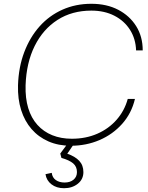

<svg xmlns="http://www.w3.org/2000/svg" viewBox="-20 -759 781 1013"><path d="M354 10Q288 10 235.5 -13Q183 -36 146.5 -78Q110 -120 91.5 -178.5Q73 -237 75 -309Q78 -405 108 -484Q138 -563 189 -620Q240 -677 309.5 -708Q379 -739 462 -739Q543 -739 603.5 -707.5Q664 -676 698.5 -621Q733 -566 733 -493H698Q696 -554 666 -601.5Q636 -649 583.5 -676Q531 -703 462 -703Q360 -703 283.5 -654Q207 -605 163 -516.5Q119 -428 115 -309Q113 -241 129 -188.5Q145 -136 177.5 -100Q210 -64 256 -45.5Q302 -27 359 -27Q433 -27 493.5 -53.5Q554 -80 595.5 -127.5Q637 -175 654 -237H692Q674 -161 624.5 -105.5Q575 -50 505 -20Q435 10 354 10ZM318 234Q278 234 251.5 213.5Q225 193 220 160L253 153Q256 178 274.5 191Q293 204 321 204Q350 204 368 189Q386 174 386 149Q386 120 366 103Q346 86 304 74L298 51L344 -11L376 -8L335 52Q376 66 398 89.5Q420 113 420 149Q420 187 390.5 210.5Q361 234 318 234Z"/></svg>

Font: Mona Sans ExtraLight
Style: Italic
Weight: 200
Italic angle: -11.6951°
Designer: Deni Anggara
Foundry: GitHub
Version: Version 2.000